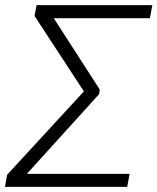

<svg xmlns="http://www.w3.org/2000/svg" viewBox="-41 -731 616 751"><path d="M349.1 -380.9 169.4 -659.7H545.4L554.7 -710.9H102.1L94.2 -668.5L287.1 -373.5L-13.2 -47.4L-21.5 0H456.5L465.8 -50.8H64L346.7 -362.8Z"/></svg>

Font: Roboto Light
Style: Italic
Weight: 300
Italic angle: -12°
Designer: Google
Version: Version 2.137; 2017